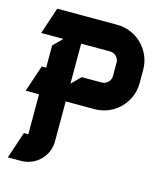

<svg xmlns="http://www.w3.org/2000/svg" viewBox="-104 -738 708 835"><g transform="rotate(15 250.0 -320.0)"><path d="M190 -540H320C342.1 -540 360 -522.1 360 -500V-440C360 -417.9 342.1 -400 320 -400H230L190 -360ZM50 -660 10 -540H110L70 -500V-400H50L10 -280H70V-100H50L10 20H70C136.2 20 190 -33.8 190 -100V-280H320C408.3 -280 480 -351.7 480 -440V-500C480 -588.3 408.3 -660 320 -660Z"/></g></svg>

Font: Abibas
Style: Medium
Weight: 500
Version: Version 0.3